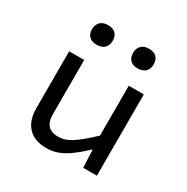

<svg xmlns="http://www.w3.org/2000/svg" viewBox="-156 -809 927 951"><g transform="rotate(30 307.0 -333.5)"><path d="M519 -465V0H441L436 -103Q371 -41 326 -17Q281 7 233 7Q165 7 128.5 -31.5Q92 -70 92 -141V-465H178V-156Q178 -112 197.5 -91.5Q217 -71 257 -71Q292 -71 330.5 -95Q369 -119 433 -180V-465ZM253 -617Q253 -591 237 -576Q221 -561 193 -561Q166 -561 150.5 -575.5Q135 -590 135 -617Q135 -643 151 -658.5Q167 -674 194 -674Q223 -674 238 -659.5Q253 -645 253 -617ZM487 -617Q487 -591 471 -576Q455 -561 427 -561Q400 -561 385 -575.5Q370 -590 370 -617Q370 -643 385.5 -658.5Q401 -674 428 -674Q457 -674 472 -659.5Q487 -645 487 -617Z"/></g></svg>

Font: Intel One Mono
Style: Regular
Weight: 400
Monospace: yes
Designer: Fred Shallcrass
Foundry: Frere-Jones Type LLC
Version: Version 1.400;hotconv 1.1.0;makeotfexe 2.6.0;FJTRelease1.4